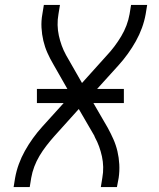

<svg xmlns="http://www.w3.org/2000/svg" viewBox="-20 -755 640 775"><path d="M35 0 41 -37Q46 -65 56 -92.5Q66 -120 80.5 -146Q95 -172 113 -197Q131 -222 151 -244L237 -339H129V-396H252L195 -496Q182 -518 171.5 -541.5Q161 -565 155 -590.5Q149 -616 147.5 -643.5Q146 -671 151 -698L157 -735H222L216 -698Q212 -676 212.5 -654Q213 -632 217.5 -611.5Q222 -591 229 -571.5Q236 -552 246 -534V-533L247 -532Q248 -530 249 -528.5Q250 -527 251 -525L311 -420L410 -530Q427 -548 442 -568Q457 -588 469.5 -609Q482 -630 490.5 -652.5Q499 -675 503 -698L509 -735H574L568 -698Q563 -670 553 -642.5Q543 -615 528.5 -589Q514 -563 496 -538Q478 -513 458 -491L372 -396H480V-339H357L415 -239Q427 -217 437.5 -193.5Q448 -170 454 -144.5Q460 -119 461.5 -91.5Q463 -64 459 -37L452 0H387L393 -37Q397 -59 396.5 -81Q396 -103 391.5 -123.5Q387 -144 380 -163.5Q373 -183 363 -201V-202L362 -203Q362 -205 361 -206.5Q360 -208 359 -210L298 -315L199 -205Q183 -187 167.5 -167Q152 -147 139.5 -126Q127 -105 118.5 -82.5Q110 -60 106 -37L100 0Z"/></svg>

Font: Iosevka Curly LtExObl
Style: Regular
Weight: 300
Width: 7
Italic angle: -9°
Monospace: yes
Designer: Belleve Invis
Foundry: Belleve Invis
Version: Version 11.1.0; ttfautohint (v1.8.3)